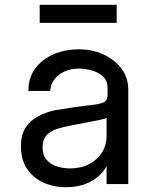

<svg xmlns="http://www.w3.org/2000/svg" viewBox="-20 -765 640 798"><path d="M256 13Q202 13 159.5 -6.5Q117 -26 92 -64Q67 -102 67 -157Q67 -206 87 -235.5Q107 -265 138.5 -281.5Q170 -298 204 -306Q238 -312 282.5 -318.5Q327 -325 363 -329Q387 -331 407 -338Q427 -345 427 -370V-401Q427 -429 408.5 -446.5Q390 -464 362.5 -472Q335 -480 309 -480Q259 -480 225 -454Q191 -428 189 -387H98Q98 -442 126.5 -480.5Q155 -519 203 -539.5Q251 -560 309 -560Q364 -560 410.5 -538.5Q457 -517 485 -479.5Q513 -442 513 -393V0H423V-75Q402 -35 358 -11Q314 13 256 13ZM271 -65Q316 -65 350.5 -83Q385 -101 404 -131.5Q423 -162 423 -200V-276Q420 -272 396.5 -267Q373 -262 340.5 -256Q308 -250 275 -243.5Q242 -237 219 -230Q188 -220 172.5 -202Q157 -184 157 -152Q157 -120 174 -100.5Q191 -81 217.5 -73Q244 -65 271 -65ZM145 -670V-745H465V-670Z"/></svg>

Font: Tiny
Style: Regular
Weight: 400
Designer: Philipp Nurullin, Konstantin Bulenkov
Foundry: JetBrains
Version: Version 2.251; ttfautohint (v1.8.4.7-5d5b)